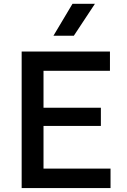

<svg xmlns="http://www.w3.org/2000/svg" viewBox="-20 -964 652 984"><path d="M91 0V-700H543.5V-601H203V-412H497V-318.5H203V-100H546.5V0ZM254 -781 351.5 -944.5H466.5L358.5 -781Z"/></svg>

Font: Geologica Roman
Style: Regular
Weight: 400
Designer: Sindre Bremnes, Frode Helland
Foundry: Monokrom Skriftforlag AS
Version: Version 1.010;gftools[0.9.28]